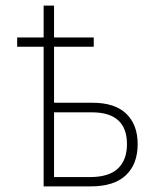

<svg xmlns="http://www.w3.org/2000/svg" viewBox="-20 -662 570 682"><path d="M135 0V-496H41V-529H135V-642H172V-529H313V-496H172V-297H309Q388 -297 428.5 -258Q469 -219 469 -150Q469 -79 427 -39.5Q385 0 303 0ZM299 -33Q367 -33 399 -63.5Q431 -94 431 -150Q431 -263 306 -263H172V-33Z"/></svg>

Font: Noto Sans Mono Condensed ExtraLight
Style: Regular
Weight: 200
Width: 3
Designer: Monotype Design Team
Foundry: Monotype Imaging Inc.
Version: Version 2.014; ttfautohint (v1.8.4.7-5d5b)